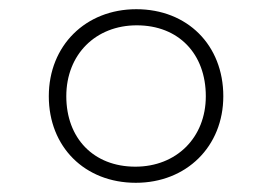

<svg xmlns="http://www.w3.org/2000/svg" viewBox="-20 -529 591 417"><path d="M275 -132C385 -132 465 -211 465 -320C465 -431 387 -509 276 -509C166 -509 86 -430 86 -320C86 -210 164 -132 275 -132ZM274 -167C183 -167 124 -229 124 -320C124 -411 188 -474 277 -474C368 -474 427 -412 427 -320C427 -230 363 -167 274 -167Z"/></svg>

Font: Noto Sans Devanagari UI ExtraLight
Style: Regular
Weight: 200
Designer: Jelle Bosma - Monotype Design Team
Foundry: Monotype Imaging Inc.
Version: Version 2.003